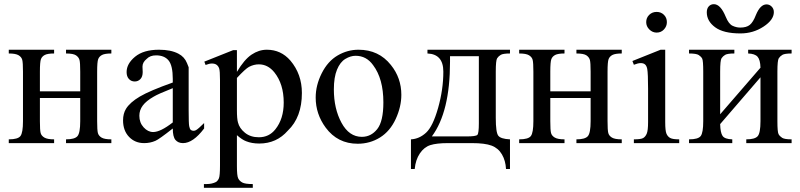

<svg xmlns="http://www.w3.org/2000/svg" viewBox="-20 -685 3831 919"><path d="M171 -248H364V-342Q364 -385 360.5 -398Q357 -411 344 -420Q331 -429 296 -429V-447H513V-429Q482 -429 468.5 -422Q455 -415 450 -402Q445 -389 445 -342V-105Q445 -62 448.5 -48.5Q452 -35 466 -26.5Q480 -18 513 -18V0H296V-18Q337 -18 350.5 -33Q364 -48 364 -105V-216H171V-105Q171 -62 174.5 -48.5Q178 -35 192.5 -26.5Q207 -18 239 -18V0H22V-18Q66 -18 78 -34Q90 -50 90 -105V-342Q90 -385 86.5 -398.5Q83 -412 69 -420.5Q55 -429 22 -429V-447H239V-429Q208 -429 194.5 -422Q181 -415 176 -402Q171 -389 171 -342Z M807 -70Q741 -18 724 -11Q699 0 670 0Q626 0 597.5 -30Q569 -60 569 -109Q569 -141 583 -164Q602 -195 649.5 -223Q697 -251 807 -290V-307Q807 -371 787 -395.5Q767 -420 727 -420Q698 -420 682 -403Q662 -387 662 -366L663 -340Q663 -318 652 -306.5Q641 -295 625 -295Q608 -295 597 -307Q586 -319 586 -340Q586 -380 626.5 -413.5Q667 -447 741 -447Q798 -447 834 -428Q863 -413 875 -383L883 -363V-156Q883 -95 885.5 -81.5Q888 -68 893 -63.5Q898 -59 906 -59Q913 -59 918 -62Q929 -68 957 -96V-70Q904 0 856 0Q833 0 820 -15Q807 -30 807 -70ZM807 -99V-263Q736 -235 715 -222Q680 -202 663.5 -180Q647 -158 647 -131Q647 -98 667.5 -75.5Q688 -53 713 -53Q748 -53 807 -99Z M958 -390 1096 -445H1114V-341Q1149 -400 1184 -423.5Q1219 -447 1257 -447Q1325 -447 1370 -395Q1425 -330 1425 -240Q1425 -124 1358 -60Q1304 2 1221 2Q1185 2 1158 -9Q1139 -16 1114 -38V110Q1114 156 1120 168.5Q1126 181 1139.5 188.5Q1153 196 1190 196V214H956V196H968Q995 196 1014 186Q1023 180 1028 168Q1033 156 1033 107V-302Q1033 -346 1029 -357.5Q1025 -369 1016.5 -375Q1008 -381 994 -381Q982 -381 964 -374ZM1114 -312V-158Q1114 -116 1119 -99Q1126 -71 1152.5 -49.5Q1179 -28 1219 -28Q1268 -28 1298 -66Q1338 -116 1338 -194Q1338 -283 1293 -339Q1262 -377 1219 -377Q1195 -377 1172 -365Q1155 -356 1114 -312Z M1696 -447Q1793 -447 1851 -374Q1901 -312 1901 -231Q1901 -174 1874 -115.5Q1847 -57 1799 -27Q1751 3 1692 3Q1596 3 1539 -74Q1491 -139 1491 -218Q1491 -277 1520 -334.5Q1549 -392 1596 -419.5Q1643 -447 1696 -447ZM1682 -418Q1658 -418 1633 -403Q1608 -388 1593 -351.5Q1578 -315 1578 -257Q1578 -165 1614.5 -97.5Q1651 -30 1712 -30Q1756 -30 1785.5 -67Q1815 -104 1815 -195Q1815 -308 1766 -373Q1734 -418 1682 -418Z M2026 -447H2421V-429Q2388 -429 2377 -422.5Q2366 -416 2359.5 -406Q2353 -396 2353 -342V-121Q2353 -51 2365 -35.5Q2377 -20 2421 -18V124H2402Q2400 84 2382.5 54Q2365 24 2333 12Q2301 0 2239 0H2124Q2070 0 2040 9.5Q2010 19 1989.5 49.5Q1969 80 1965 124H1947V-18Q1987 -20 2019.5 -50Q2052 -80 2077 -168.5Q2102 -257 2102 -342Q2102 -426 2026 -429ZM2134 -416V-389Q2134 -149 2047 -32H2213Q2258 -32 2265 -39.5Q2272 -47 2272 -95V-416Z M2614 -248H2807V-342Q2807 -385 2803.5 -398Q2800 -411 2787 -420Q2774 -429 2739 -429V-447H2956V-429Q2925 -429 2911.5 -422Q2898 -415 2893 -402Q2888 -389 2888 -342V-105Q2888 -62 2891.5 -48.5Q2895 -35 2909 -26.5Q2923 -18 2956 -18V0H2739V-18Q2780 -18 2793.5 -33Q2807 -48 2807 -105V-216H2614V-105Q2614 -62 2617.5 -48.5Q2621 -35 2635.5 -26.5Q2650 -18 2682 -18V0H2465V-18Q2509 -18 2521 -34Q2533 -50 2533 -105V-342Q2533 -385 2529.5 -398.5Q2526 -412 2512 -420.5Q2498 -429 2465 -429V-447H2682V-429Q2651 -429 2637.5 -422Q2624 -415 2619 -402Q2614 -389 2614 -342Z M3123 -628Q3144 -628 3158 -614Q3172 -600 3172 -579Q3172 -559 3158 -544Q3144 -529 3123 -529Q3103 -529 3088 -544Q3073 -559 3073 -579Q3073 -600 3087.5 -614Q3102 -628 3123 -628ZM3164 -447V-101Q3164 -59 3170 -45Q3176 -31 3188 -24.5Q3200 -18 3231 -18V0H3014V-18Q3047 -18 3058 -24Q3069 -30 3075.5 -45Q3082 -60 3082 -101V-260Q3082 -333 3078 -355Q3075 -370 3067.5 -376.5Q3060 -383 3047 -383Q3034 -383 3014 -375L3007 -393L3142 -447Z M3363 -626Q3363 -644 3372.5 -654.5Q3382 -665 3397 -665Q3429 -665 3454 -604Q3468 -570 3486.5 -561.5Q3505 -553 3523 -553Q3553 -553 3569 -566Q3585 -579 3598 -613Q3619 -664 3649 -664Q3663 -664 3673.5 -653.5Q3684 -643 3684 -627Q3684 -590 3634.5 -557.5Q3585 -525 3524 -525Q3443 -525 3403 -554.5Q3363 -584 3363 -626ZM3427 -138 3620 -361Q3619 -399 3606 -413.5Q3593 -428 3561 -429V-447H3769V-429Q3736 -429 3725 -422.5Q3714 -416 3707.5 -406Q3701 -396 3701 -342V-105Q3701 -53 3706.5 -43Q3712 -33 3723.5 -25.5Q3735 -18 3769 -18V0H3552V-18Q3593 -18 3606.5 -33Q3620 -48 3620 -105V-315L3427 -91Q3428 -50 3438.5 -34.5Q3449 -19 3485 -18V0H3278V-18Q3322 -18 3334 -34Q3346 -50 3346 -105V-342Q3346 -395 3341 -404.5Q3336 -414 3324.5 -421.5Q3313 -429 3278 -429V-447H3495V-429Q3462 -429 3451 -422.5Q3440 -416 3433.5 -406Q3427 -396 3427 -342Z"/></svg>

Font: New Athena Unicode
Style: Regular
Weight: 400
Designer: J. Rusten 1997; rev. by R. Hancock 2001, 2002, rev. by D. Mastronarde 2002-2021
Foundry: GreekKeys New Athena Unicode
Version: Version 5.008